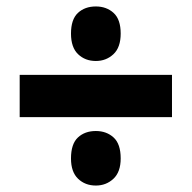

<svg xmlns="http://www.w3.org/2000/svg" viewBox="-20 -650 594 595"><path d="M277 -461Q244 -461 222 -482Q200 -503 200 -546Q200 -590 221.5 -610Q243 -630 277 -630Q310 -630 332 -610Q354 -590 354 -546Q354 -503 331.5 -482Q309 -461 277 -461ZM41 -287V-418H513V-287ZM277 -75Q244 -75 222 -96Q200 -117 200 -159Q200 -204 221.5 -224Q243 -244 277 -244Q310 -244 332 -224Q354 -204 354 -159Q354 -117 331.5 -96Q309 -75 277 -75Z"/></svg>

Font: Noto Sans Gujarati SemiCondensed Black
Style: Regular
Weight: 900
Width: 4
Designer: Jelle Bosma - Monotype Design Team, Universal Thirst
Foundry: Monotype Imaging Inc.
Version: Version 2.106; ttfautohint (v1.8.4.7-5d5b)